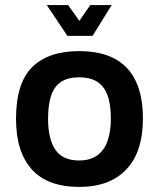

<svg xmlns="http://www.w3.org/2000/svg" viewBox="-20 -720 624 755"><path d="M292 15Q167 15 105 -54Q43 -123 43 -253Q43 -393 106.5 -456Q170 -519 291 -519Q375 -519 430.5 -489.5Q486 -460 514 -401Q542 -342 542 -253Q542 -123 477 -54Q412 15 292 15ZM291 -89Q335 -89 362.5 -109Q390 -129 403 -166Q416 -203 416 -253Q416 -310 402.5 -346Q389 -382 361.5 -399Q334 -416 291 -416Q247 -416 220 -398Q193 -380 181 -344Q169 -308 169 -253Q169 -174 197.5 -131.5Q226 -89 291 -89ZM245 -579 164 -700H248L292 -638L335 -700H419L344 -579Z"/></svg>

Font: Maven Pro SemiBold
Style: Regular
Weight: 600
Designer: Joe Prince
Foundry: Joe Prince
Version: Version 2.103